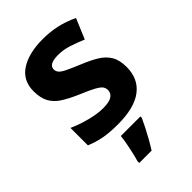

<svg xmlns="http://www.w3.org/2000/svg" viewBox="-230 -646 957 957"><g transform="rotate(-45 248.5 -167.5)"><path d="M459 -162Q459 -79 400.5 -34.5Q342 10 226 10Q169 10 128 2.5Q87 -5 46 -22V-145Q90 -125 141 -112Q192 -99 231 -99Q275 -99 293.5 -112Q312 -125 312 -146Q312 -160 304.5 -171Q297 -182 272 -196Q247 -210 194 -232Q143 -254 110 -275.5Q77 -297 61 -327.5Q45 -358 45 -404Q45 -480 104 -518Q163 -556 261 -556Q312 -556 358 -546Q404 -536 453 -513L408 -406Q368 -423 332 -434.5Q296 -446 259 -446Q226 -446 209.5 -437Q193 -428 193 -410Q193 -397 201.5 -386.5Q210 -376 234.5 -364Q259 -352 307 -332Q354 -313 388 -292.5Q422 -272 440.5 -241.5Q459 -211 459 -162ZM333 71Q323 93 310.5 117.5Q298 142 283.5 168Q269 194 252 221H165V208Q171 188 177 162Q183 136 188 109Q193 82 195 61H333Z"/></g></svg>

Font: Noto Sans Kawi
Style: Bold
Weight: 700
Designer: Fadhl Haqq
Version: Version 1.000